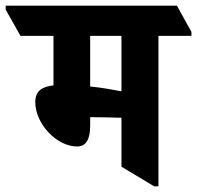

<svg xmlns="http://www.w3.org/2000/svg" viewBox="-85 -646 693 675"><path d="M186 -131C221 -131 232 -162 232 -204V-234C235 -234 237 -234 238 -234C266 -234 310 -233 342 -232V-60L457 9H472V-520H588V-534L537 -626H-65V-612L-13 -520H103V-346C61 -341 39 -325 39 -287C39 -211 114 -131 186 -131ZM232 -342V-520H342V-325C311 -331 271 -338 232 -342Z"/></svg>

Font: Noto Serif Devanagari Condensed ExtraBold
Style: Regular
Weight: 800
Width: 3
Designer: Universal Thirst, Indian Type Foundry and the Monotype Design Team
Foundry: Monotype Imaging Inc.
Version: Version 2.004